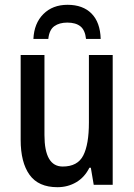

<svg xmlns="http://www.w3.org/2000/svg" viewBox="-20 -769 557 799"><path d="M449 -540V0H370L358 -71H352Q332 -31 297 -10.5Q262 10 219 10Q140 10 103 -41.5Q66 -93 66 -187V-540H165V-207Q165 -76 241 -76Q303 -76 326.5 -122Q350 -168 350 -259V-540ZM261 -749Q325 -749 361 -712.5Q397 -676 399 -607H338Q334 -644 314.5 -659.5Q295 -675 260 -675Q227 -675 206 -660Q185 -645 181 -607H119Q122 -672 160.5 -710.5Q199 -749 261 -749Z"/></svg>

Font: Noto Sans Condensed Medium
Style: Regular
Weight: 500
Width: 3
Designer: Monotype Design Team
Foundry: Monotype Imaging Inc.
Version: Version 2.013; ttfautohint (v1.8.4.7-5d5b)